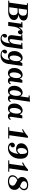

<svg xmlns="http://www.w3.org/2000/svg" viewBox="2722 -3504 1040 6529"><g transform="rotate(90 3241.5 -240.0)"><path d="M472 -350Q557 -343 608 -302.5Q659 -262 659 -196Q659 -144 633 -107Q607 -70 565.5 -46.5Q524 -23 475.5 -11.5Q427 0 382 0H-3L2 -35H58L68 -45L150 -625L140 -635H86L91 -670H436Q483 -670 526.5 -663Q570 -656 603.5 -639.5Q637 -623 656.5 -595.5Q676 -568 676 -528Q676 -483 654 -447Q632 -411 587 -387Q542 -363 472 -350ZM315 -635 305 -625 267 -355H362Q400 -355 434 -371.5Q468 -388 489.5 -422Q511 -456 511 -506Q511 -550 497 -578.5Q483 -607 456 -621Q429 -635 391 -635ZM347 -35Q385 -35 418.5 -52Q452 -69 473 -102.5Q494 -136 494 -187Q494 -252 461 -286Q428 -320 387 -320H262L224 -45L234 -35Z M722 0 784 -435 774 -445H724L729 -480Q768 -480 817 -483.5Q866 -487 906 -490L916 -480L900 -366H910Q930 -403 956.5 -431Q983 -459 1013 -475Q1043 -491 1073 -491Q1105 -491 1125 -472Q1145 -453 1145 -421Q1145 -386 1123 -357.5Q1101 -329 1069 -329Q1042 -329 1025.5 -349.5Q1009 -370 1009 -398Q1009 -413 1014 -428Q976 -405 939 -351Q902 -297 889 -220L858 0Z M1296 260Q1243 260 1205.5 241Q1168 222 1148.5 192.5Q1129 163 1129 130Q1129 97 1148 69.5Q1167 42 1201 42Q1227 42 1242 59Q1257 76 1257 102Q1257 133 1237.5 157.5Q1218 182 1191 185Q1206 203 1229 214Q1252 225 1279 225Q1320 225 1353 199Q1386 173 1408 126Q1430 79 1439 15L1451 -69Q1421 -28 1381.5 -9Q1342 10 1296 10Q1218 10 1192 -33.5Q1166 -77 1176 -150L1215 -435L1205 -445H1145L1150 -480Q1197 -480 1252.5 -481.5Q1308 -483 1348 -490L1358 -480L1312 -150Q1307 -113 1308 -89.5Q1309 -66 1318 -55.5Q1327 -45 1346 -45Q1370 -45 1396 -64Q1422 -83 1443 -122.5Q1464 -162 1472 -223L1502 -435L1492 -445H1432L1437 -480Q1484 -480 1539.5 -481.5Q1595 -483 1635 -490L1644 -480L1577 -1Q1570 48 1550.5 94.5Q1531 141 1497 178.5Q1463 216 1413.5 238Q1364 260 1296 260Z M1666 127Q1666 90 1688 66Q1710 42 1740 42Q1763 42 1780 57Q1797 72 1797 101Q1797 132 1777.5 156.5Q1758 181 1730 185Q1744 203 1768 214Q1792 225 1826 225Q1877 225 1916 198.5Q1955 172 1980.5 123Q2006 74 2015 5L2023 -56Q2000 -25 1967 -7.5Q1934 10 1894 10Q1846 10 1805 -13Q1764 -36 1739 -84Q1714 -132 1714 -207Q1714 -271 1734.5 -323Q1755 -375 1789 -412.5Q1823 -450 1864.5 -470Q1906 -490 1947 -490Q1986 -490 2012.5 -474.5Q2039 -459 2055 -436.5Q2071 -414 2077 -392L2124 -480H2219L2152 -1Q2145 48 2125.5 94.5Q2106 141 2071.5 178.5Q2037 216 1985 238Q1933 260 1861 260Q1789 260 1746.5 239Q1704 218 1685 187Q1666 156 1666 127ZM1864 -192Q1864 -116 1885.5 -80.5Q1907 -45 1938 -45Q1972 -45 1998.5 -79.5Q2025 -114 2041 -170Q2057 -226 2057 -289Q2057 -365 2036 -400Q2015 -435 1983 -435Q1950 -435 1923 -400.5Q1896 -366 1880 -311Q1864 -256 1864 -192Z M2289 -207Q2289 -271 2309.5 -323Q2330 -375 2364 -412.5Q2398 -450 2439.5 -470Q2481 -490 2522 -490Q2561 -490 2587.5 -474.5Q2614 -459 2630.5 -436Q2647 -413 2653 -391L2700 -480H2795L2742 -104Q2737 -69 2744.5 -57Q2752 -45 2765 -45Q2780 -45 2792.5 -57Q2805 -69 2817 -88L2847 -70Q2824 -24 2793 -7Q2762 10 2724 10Q2679 10 2648.5 -11.5Q2618 -33 2610 -73Q2583 -32 2548 -11Q2513 10 2469 10Q2421 10 2380 -13Q2339 -36 2314 -84Q2289 -132 2289 -207ZM2439 -192Q2439 -116 2460.5 -80.5Q2482 -45 2513 -45Q2547 -45 2573.5 -79.5Q2600 -114 2616 -170Q2632 -226 2632 -289Q2632 -365 2611 -400Q2590 -435 2558 -435Q2525 -435 2498 -400.5Q2471 -366 2455 -311Q2439 -256 2439 -192Z M2895 -207Q2895 -271 2915.5 -323Q2936 -375 2970 -412.5Q3004 -450 3045.5 -470Q3087 -490 3128 -490Q3180 -490 3210.5 -463Q3241 -436 3254 -405L3293 -685L3283 -695H3223L3228 -730Q3275 -730 3330.5 -731.5Q3386 -733 3426 -740L3436 -730L3345 -104Q3340 -69 3347.5 -57Q3355 -45 3368 -45Q3383 -45 3395.5 -57Q3408 -69 3420 -88L3450 -70Q3427 -24 3396 -7Q3365 10 3327 10Q3283 10 3253 -10Q3223 -30 3214 -69Q3190 -32 3154.5 -11Q3119 10 3075 10Q3027 10 2986 -13Q2945 -36 2920 -84Q2895 -132 2895 -207ZM3045 -192Q3045 -116 3066.5 -80.5Q3088 -45 3119 -45Q3153 -45 3179.5 -79.5Q3206 -114 3222 -170Q3238 -226 3238 -289Q3238 -365 3217 -400Q3196 -435 3164 -435Q3131 -435 3104 -400.5Q3077 -366 3061 -311Q3045 -256 3045 -192Z M3498 -207Q3498 -271 3518.5 -323Q3539 -375 3573 -412.5Q3607 -450 3648.5 -470Q3690 -490 3731 -490Q3770 -490 3796.5 -474.5Q3823 -459 3839.5 -436Q3856 -413 3862 -391L3909 -480H4004L3951 -104Q3946 -69 3953.5 -57Q3961 -45 3974 -45Q3989 -45 4001.5 -57Q4014 -69 4026 -88L4056 -70Q4033 -24 4002 -7Q3971 10 3933 10Q3888 10 3857.5 -11.5Q3827 -33 3819 -73Q3792 -32 3757 -11Q3722 10 3678 10Q3630 10 3589 -13Q3548 -36 3523 -84Q3498 -132 3498 -207ZM3648 -192Q3648 -116 3669.5 -80.5Q3691 -45 3722 -45Q3756 -45 3782.5 -79.5Q3809 -114 3825 -170Q3841 -226 3841 -289Q3841 -365 3820 -400Q3799 -435 3767 -435Q3734 -435 3707 -400.5Q3680 -366 3664 -311Q3648 -256 3648 -192Z M4422 -45 4490 -526Q4465 -510 4441 -496.5Q4417 -483 4385 -469L4372 -503Q4405 -518 4437 -537Q4469 -556 4499 -577.5Q4529 -599 4557 -622.5Q4585 -646 4610 -670H4665L4577 -45ZM4301 0 4306 -35H4412L4422 -45H4577L4587 -35H4691L4686 0Z M5046 -267Q5000 -267 4954.5 -283.5Q4909 -300 4879.5 -338Q4850 -376 4850 -439Q4850 -495 4874.5 -539.5Q4899 -584 4940.5 -615.5Q4982 -647 5035.5 -663.5Q5089 -680 5147 -680Q5194 -680 5235.5 -667.5Q5277 -655 5308.5 -624.5Q5340 -594 5358 -542Q5376 -490 5376 -412Q5376 -318 5349.5 -240Q5323 -162 5274.5 -106.5Q5226 -51 5160.5 -20.5Q5095 10 5018 10Q4950 10 4908 -11.5Q4866 -33 4846.5 -65Q4827 -97 4827 -129Q4827 -173 4856 -200Q4885 -227 4920 -227Q4952 -227 4970.5 -206.5Q4989 -186 4989 -157Q4989 -122 4964 -98Q4939 -74 4905 -72Q4917 -55 4945 -42.5Q4973 -30 5006 -30Q5062 -30 5109 -72Q5156 -114 5185 -204.5Q5214 -295 5214 -439Q5214 -515 5205 -559Q5196 -603 5179 -621.5Q5162 -640 5136 -640Q5104 -640 5075.5 -616Q5047 -592 5029 -548Q5011 -504 5011 -442Q5011 -374 5033 -343Q5055 -312 5086 -312Q5112 -312 5148 -336.5Q5184 -361 5223 -425L5213 -355Q5183 -309 5141 -288Q5099 -267 5046 -267Z M5550 -45 5618 -526Q5593 -510 5569 -496.5Q5545 -483 5513 -469L5500 -503Q5533 -518 5565 -537Q5597 -556 5627 -577.5Q5657 -599 5685 -622.5Q5713 -646 5738 -670H5793L5705 -45ZM5429 0 5434 -35H5540L5550 -45H5705L5715 -35H5819L5814 0Z M5996 -467Q5996 -416 6017.5 -383Q6039 -350 6072.5 -327.5Q6106 -305 6143.5 -288Q6181 -271 6214.5 -253Q6248 -235 6269.5 -210Q6291 -185 6291 -147Q6291 -111 6270.5 -84.5Q6250 -58 6215 -44Q6180 -30 6137 -30Q6112 -30 6084.5 -36Q6057 -42 6034 -55.5Q6011 -69 5996.5 -92.5Q5982 -116 5982 -151Q5982 -190 6000 -220Q6018 -250 6046.5 -272.5Q6075 -295 6109 -311Q6143 -327 6174 -338L6122 -351Q6074 -334 6031.5 -306Q5989 -278 5962.5 -237.5Q5936 -197 5936 -144Q5936 -97 5956 -67Q5976 -37 6008 -20Q6040 -3 6075.5 3.5Q6111 10 6142 10Q6165 10 6201 5.5Q6237 1 6277.5 -11.5Q6318 -24 6354 -48.5Q6390 -73 6412.5 -113Q6435 -153 6435 -212Q6435 -270 6414 -307Q6393 -344 6359.5 -367.5Q6326 -391 6288 -408Q6250 -425 6216.5 -441Q6183 -457 6162 -479Q6141 -501 6141 -536Q6141 -562 6155 -586Q6169 -610 6197.5 -625Q6226 -640 6269 -640Q6303 -640 6332.5 -629Q6362 -618 6381 -595Q6400 -572 6400 -535Q6400 -490 6364.5 -448Q6329 -406 6244 -366L6299 -356Q6366 -393 6406 -436.5Q6446 -480 6446 -542Q6446 -588 6423.5 -618.5Q6401 -649 6361.5 -664.5Q6322 -680 6269 -680Q6219 -680 6170.5 -666.5Q6122 -653 6082.5 -626Q6043 -599 6019.5 -559Q5996 -519 5996 -467Z"/></g></svg>

Font: Brygada 1918
Style: Italic
Weight: 400
Italic angle: -8°
Designer: Mateusz Machalski | Borys Kosmynka | Przemek Hoffer
Foundry: NIEPODLEGLA 2018
Version: Version 3.006